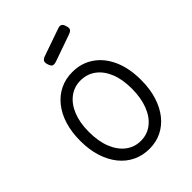

<svg xmlns="http://www.w3.org/2000/svg" viewBox="-197 -743 849 849"><g transform="rotate(-45 228.0 -318.5)"><path d="M230 14Q188 14 152.5 -3Q117 -20 91.5 -52Q66 -84 52 -128Q38 -172 38 -227Q38 -282 51.5 -326Q65 -370 90.5 -402Q116 -434 151 -451Q186 -468 228 -468Q285 -468 328 -438.5Q371 -409 395 -355.5Q419 -302 419 -228Q419 -172 405 -127.5Q391 -83 366 -51.5Q341 -20 306.5 -3Q272 14 230 14ZM228 -38Q268 -38 298.5 -61.5Q329 -85 346 -128.5Q363 -172 363 -230Q363 -288 346 -329.5Q329 -371 298.5 -393.5Q268 -416 227 -416Q188 -416 157.5 -393Q127 -370 110 -328Q93 -286 93 -229Q93 -170 110 -127.5Q127 -85 157.5 -61.5Q188 -38 228 -38ZM211 -552Q196 -547 188.5 -550Q181 -553 176 -568Q171 -582 174.5 -590Q178 -598 191 -603L320 -648Q333 -653 341 -649Q349 -645 353 -630Q358 -616 354 -608.5Q350 -601 336 -596Z"/></g></svg>

Font: Fredoka SemiCondensed Light
Style: Regular
Weight: 300
Width: 4
Designer: Ben Nathan
Foundry: Milena B. Brandão, Ben Nathan
Version: Version 2.001